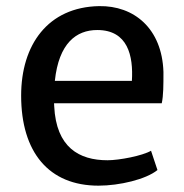

<svg xmlns="http://www.w3.org/2000/svg" viewBox="-20 -584 588 612"><path d="M47.4 -279.3C47.4 -98.6 135.7 7.8 293.9 7.8C360.8 7.8 445.3 -12.2 481.9 -42L461.4 -103.5C434.1 -87.4 359.9 -73.2 322.8 -73.2C231.9 -73.2 159.2 -114.3 152.8 -245.1C152.8 -248.5 152.3 -251.5 152.3 -254.9H495.6C501 -279.8 501 -312.5 501 -354.5C496.6 -493.7 406.7 -566.4 295.9 -564.5C132.8 -561.5 47.4 -441.4 47.4 -279.3ZM154.8 -326.2C167.5 -446.3 223.1 -488.3 290 -488.3C387.7 -488.3 405.3 -405.8 400.4 -326.2Z"/></svg>

Font: Merriweather Sans
Style: Regular
Weight: 400
Designer: Eben Sorkin ( eben@eyebytes.com )
Foundry: Eben Sorkin
Version: Version 1.003